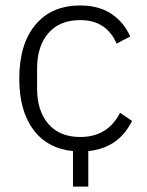

<svg xmlns="http://www.w3.org/2000/svg" viewBox="-20 -545 538 705"><path d="M248 140.1V9.8Q154.3 0.5 102.5 -68.8Q50.8 -138.2 50.8 -255.9Q50.8 -382.8 109.9 -453.9Q168.9 -524.9 274.9 -524.9Q342.8 -524.9 388.7 -494.4Q434.6 -463.9 458 -411.1L408.2 -384.8Q370.6 -471.2 274.9 -471.2Q198.7 -471.2 157.5 -423.1Q116.2 -375 116.2 -293.9V-219.2Q116.2 -138.2 157.5 -90.1Q198.7 -42 274.9 -42Q375.5 -42 420.9 -130.9L464.8 -101.1Q416 -1.5 304.2 9.8V140.1Z"/></svg>

Font: Anuphan Light
Style: Regular
Weight: 300
Designer: Mike Abbink, Paul van der Laan, Pieter van Rosmalen, Mint Tantisuwanna
Foundry: Bold Monday; Cadson Demak
Version: Version 3.002;hotconv 1.0.109;makeotfexe 2.5.65596